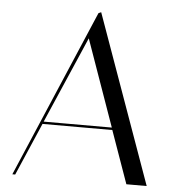

<svg xmlns="http://www.w3.org/2000/svg" viewBox="-51 -752 724 800"><g transform="rotate(5 311.0 -352.5)"><path d="M42 0 137 -220H429L507 0H592L340 -705L329 -700L30 0ZM298 -592 426 -230H141Z"/></g></svg>

Font: Italiana
Style: Regular
Weight: 400
Designer: Santiago Orozco
Foundry: Santiago Orozco
Version: Version 1.000;PS 001.001;hotconv 1.0.56